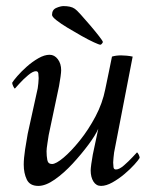

<svg xmlns="http://www.w3.org/2000/svg" viewBox="-20 -605 519 631"><path d="M285 -97Q290 -122 294 -139.5Q298 -157 303 -182Q294 -161 271 -130Q248 -99 219 -67.5Q190 -36 160 -15Q130 6 106 6Q78 6 68 -15Q58 -36 58 -64Q58 -84 62.5 -114Q67 -144 71 -165L104 -315Q105 -320 106 -331.5Q107 -343 107 -347Q107 -348 107 -349Q107 -356 106 -363.5Q105 -371 98 -371Q88 -371 72 -357.5Q56 -344 43.5 -330Q31 -316 29 -314Q27 -314 23.5 -321.5Q20 -329 20 -333Q24 -340 37 -355Q50 -370 68 -386Q86 -402 106 -413.5Q126 -425 143 -425Q159 -425 170 -410.5Q181 -396 181 -374Q181 -368 179 -353Q177 -338 174 -322L140 -161Q139 -154 136 -135Q133 -116 133 -108Q133 -92 135.5 -79Q138 -66 151 -66Q164 -66 189 -87Q214 -108 242.5 -143.5Q271 -179 294 -222.5Q317 -266 326 -312Q332 -342 337 -365Q342 -388 348 -419Q361 -423 378 -423Q386 -423 396.5 -422Q407 -421 416 -419L355 -104Q354 -97 353 -86.5Q352 -76 352 -72Q352 -71 352 -70Q352 -63 353 -55.5Q354 -48 361 -48Q372 -48 387.5 -61.5Q403 -75 416 -89Q429 -103 430 -104Q432 -104 435.5 -97.5Q439 -91 439 -86Q435 -79 421.5 -64Q408 -49 389 -33Q370 -17 349.5 -5.5Q329 6 312 6Q296 6 287 -8.5Q278 -23 278 -45Q278 -51 280 -66Q282 -81 285 -97ZM310 -458Q306 -458 288.5 -466Q271 -474 248 -487Q225 -500 202.5 -513.5Q180 -527 165.5 -538.5Q151 -550 151 -556Q151 -573 165 -579Q179 -585 189 -585Q200 -585 209.5 -583Q219 -581 226 -576Q231 -573 245.5 -557Q260 -541 277 -521Q294 -501 306 -485.5Q318 -470 318 -467Q318 -465 315 -461.5Q312 -458 310 -458Z"/></svg>

Font: Amiri
Style: Italic
Weight: 400
Italic angle: 10°
Designer: Khaled Hosny
Version: Version 0.113